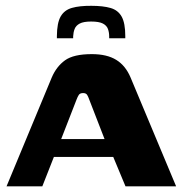

<svg xmlns="http://www.w3.org/2000/svg" viewBox="-20 -654 649 674"><path d="M3 0 161.6 -381.8Q178.2 -420.7 208.3 -442.3Q238.4 -464 302.4 -464Q355.4 -464 388.1 -443.8Q420.8 -423.7 438.4 -381.8L598.2 0H420.5L377.5 -103.2H169.2L128.6 0ZM194.8 -165.9H347L292.6 -306.2Q290 -314.2 286 -320.7Q282.1 -327.3 271.8 -327.3Q260.6 -327.3 256.5 -320.6Q252.3 -313.8 249.4 -306.2ZM179.7 -519.6V-527.4Q180 -573.4 192.9 -596.1Q205.9 -618.8 232.6 -626.3Q259.3 -633.9 300.6 -633.6Q341.8 -633.6 368 -626Q394.2 -618.5 407 -595.8Q419.8 -573.1 419.8 -527.1V-519.6H363.3V-525.7Q363.3 -540 359 -552.1Q354.7 -564.2 341.3 -571.3Q327.8 -578.4 299.9 -578.4Q273.1 -578.4 259.8 -571.3Q246.5 -564.2 242 -552.4Q237.5 -540.7 236.8 -526.4V-519.6Z"/></svg>

Font: Genos Thin
Style: Regular
Weight: 100
Designer: Robert E. Leuschke
Foundry: Robert E. Leuschke
Version: Version 1.010